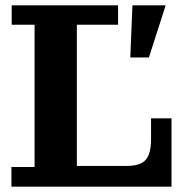

<svg xmlns="http://www.w3.org/2000/svg" viewBox="-20 -702 706 722"><path d="M23 0V-74H110V-609H24V-682H424V-609H269V0ZM269 0V-78H625V0ZM456 -78Q508 -78 528 -101Q548 -124 548 -178V-257H625V-78ZM470 -486 478 -682H603L540 -486Z"/></svg>

Font: Montagu Slab 144pt SemiBold
Style: Regular
Weight: 600
Version: Version 1.000